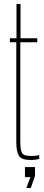

<svg xmlns="http://www.w3.org/2000/svg" viewBox="-20 -790 220 954"><path d="M132 5Q87 5 74 -16Q61 -37 61 -85V-580H29V-600H62V-770H82V-600H165V-580H81V-85Q81 -44 89.5 -29.5Q98 -15 134 -15Q150 -15 157.2 -16Q164.5 -17 175 -19V0Q165.5 2 154.5 3.5Q143.5 5 132 5ZM111 144 131 90H104V40H154V84L133 144Z"/></svg>

Font: Big Shoulders Display SC Thin
Style: Regular
Weight: 100
Designer: Patric King
Foundry: XO Type Co
Version: Version 2.002